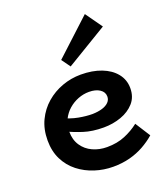

<svg xmlns="http://www.w3.org/2000/svg" viewBox="-142 -864 848 976"><g transform="rotate(-20 282.0 -375.5)"><path d="M302.5 14Q252.2 14 204.1 -1.4Q156 -16.8 117.2 -47Q78.5 -77.3 56.1 -122.1Q33.7 -166.8 33.7 -225.4Q33.7 -286 56.5 -333.5Q79.2 -380.9 117.9 -414.3Q156.6 -447.7 205.2 -465.3Q253.8 -483 306 -483Q368.7 -483 416.8 -464.5Q464.8 -446 492.3 -412Q519.9 -377.9 519.9 -332.1Q519.9 -284.5 492 -253.1Q464.1 -221.7 419.7 -205.9Q375.3 -190.1 325.2 -190.1Q264.5 -190.1 217.9 -205Q171.3 -219.9 125.9 -241.5L125.6 -313.4Q179.5 -289.1 220.1 -281.6Q260.6 -274 295.3 -274Q325.4 -274.8 347.8 -281.6Q370.1 -288.4 382.9 -301.3Q395.7 -314.2 395.7 -332.1Q395.7 -356.5 373.5 -371.3Q351.3 -386.1 315.2 -386.1Q284.9 -386.1 256.1 -374.9Q227.3 -363.7 203.9 -343.2Q180.6 -322.6 166.6 -294Q152.6 -265.5 152.6 -230Q152.6 -185.6 173.8 -154.2Q194.9 -122.7 230.2 -106.7Q265.4 -90.6 307.1 -90.6Q362.1 -90.6 405.1 -108.7Q448.2 -126.8 481.4 -153.2L533.2 -71.9Q504.3 -46.8 469.4 -27.3Q434.5 -7.8 393 3.1Q351.4 14 302.5 14ZM272.7 -539.3 238.6 -586.7 431.4 -764.9 496 -674.1Z"/></g></svg>

Font: BioRhyme ExtraBold
Style: Regular
Weight: 800
Designer: Aoife Mooney
Foundry: Aoife Mooney Type
Version: Version 1.600;gftools[0.9.33]